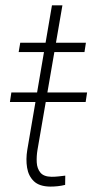

<svg xmlns="http://www.w3.org/2000/svg" viewBox="-20 -688 349 718"><path d="M301.3 -528.3 295.9 -493.2H49.8L55.7 -528.3ZM174.3 -668H213.4L120.1 -127Q116.2 -103.5 117.4 -80.6Q118.7 -57.6 131.1 -42.5Q143.6 -27.3 172.9 -26.9Q186 -26.9 198.7 -28.3Q211.4 -29.8 224.1 -31.2L223.6 3.4Q210 6.8 196 8.3Q182.1 9.8 168 9.8Q127 9.3 106.7 -10.3Q86.4 -29.8 81.3 -61Q76.2 -92.3 82 -127.4ZM305.7 -342.3 300.3 -306.6H17.1L22.5 -342.3Z"/></svg>

Font: Roboto ExtraLight
Style: Italic
Weight: 250
Designer: Christian Robertson
Foundry: Google
Version: Version 3.009; 2024